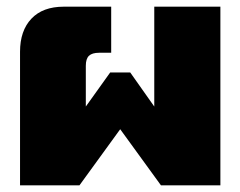

<svg xmlns="http://www.w3.org/2000/svg" viewBox="-20 -555 720 575"><path d="M40 -400Q40 -463 74 -499Q108 -535 171 -535H313V-397H277Q256 -397 246.5 -388Q237 -379 237 -358V-236L310 -338H370L442 -236V-535H640V0H462L340 -168L218 0H40Z"/></svg>

Font: Prompt ExtraBold
Style: Regular
Weight: 800
Designer: Katatrad Team
Foundry: CadsonDemak
Version: Version 1.001